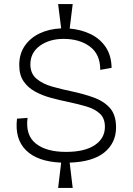

<svg xmlns="http://www.w3.org/2000/svg" viewBox="-20 -802 655 948"><path d="M267 126 282 1Q165 -4 108.5 -60Q52 -116 64 -216L116 -220Q105 -135 156.5 -93.5Q208 -52 306 -52Q398 -52 448 -85.5Q498 -119 498 -176Q498 -218 473 -241Q448 -264 407.5 -276Q367 -288 320 -298Q276 -307 233 -318.5Q190 -330 154 -349.5Q118 -369 96.5 -400.5Q75 -432 75 -481Q75 -535 101.5 -574.5Q128 -614 174.5 -636.5Q221 -659 282 -662L267 -782H339L324 -661Q381 -656 427.5 -633.5Q474 -611 502 -569.5Q530 -528 531 -467L475 -457Q475 -534 424 -572Q373 -610 294 -610Q224 -610 177 -576Q130 -542 130 -484Q130 -439 160 -413.5Q190 -388 237.5 -374.5Q285 -361 338 -350Q394 -338 443 -320.5Q492 -303 522.5 -269Q553 -235 553 -173Q553 -97 496 -50Q439 -3 324 1L339 126Z"/></svg>

Font: Bricolage Grotesque 12pt ExtraLight
Style: Regular
Weight: 200
Designer: Mathieu Triay
Foundry: Atelier Triay
Version: Version 1.001; ttfautohint (v1.8.4.7-5d5b);gftools[0.9.33.de